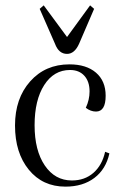

<svg xmlns="http://www.w3.org/2000/svg" viewBox="-20 -684 456 716"><path d="M316 -664 331 -651 275 -521Q258 -483 230 -483Q199 -483 185 -521L128 -651L143 -664L230 -546ZM224 12Q139 12 87.5 -51Q36 -114 36 -216Q36 -317 92.5 -380.5Q149 -444 239 -444Q302 -444 338 -413Q374 -382 374 -327Q374 -268 338 -268Q318 -268 300 -282Q314 -312 314 -343Q314 -380 294.5 -401.5Q275 -423 241 -423Q181 -423 145 -367Q109 -311 109 -217Q109 -123 147 -67Q185 -11 248 -11Q296 -11 328.5 -39.5Q361 -68 372 -118L388 -112Q375 -53 332 -20.5Q289 12 224 12Z"/></svg>

Font: Arapey Thin
Style: Regular
Weight: 100
Designer: Eduardo Rodriguez Tunni
Foundry: Eduardo Rodriguez Tunni
Version: Version 4.000;hotconv 1.0.109;makeotfexe 2.5.65596